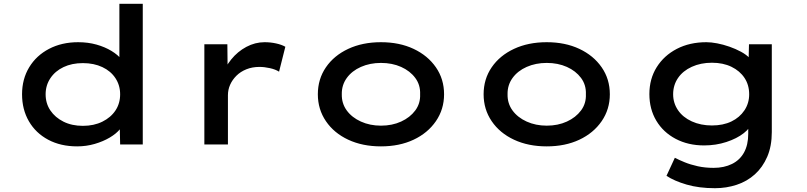

<svg xmlns="http://www.w3.org/2000/svg" viewBox="-20 -760 4243 1010"><path d="M386 10Q299 10 233.5 -25Q168 -60 132 -122Q96 -184 96 -264Q96 -344 133.5 -406Q171 -468 238 -503Q305 -538 391 -538Q443 -538 487.5 -525.5Q532 -513 566.5 -492Q601 -471 620 -446.5Q639 -422 641 -396L608 -392V-740H731V0H612L609 -138L633 -131Q632 -106 612 -81.5Q592 -57 557.5 -36.5Q523 -16 478.5 -3Q434 10 386 10ZM416 -98Q474 -98 518.5 -120Q563 -142 587.5 -179Q612 -216 612 -264Q612 -311 587.5 -348.5Q563 -386 518.5 -407Q474 -428 416 -428Q358 -428 314 -407Q270 -386 245 -348.5Q220 -311 220 -264Q220 -216 245 -179Q270 -142 314 -120Q358 -98 416 -98Z M1055 0V-527H1176L1178 -340L1146 -354Q1162 -405 1196 -447Q1230 -489 1276 -513.5Q1322 -538 1372 -538Q1403 -538 1432.5 -531.5Q1462 -525 1481 -514L1448 -383Q1429 -395 1400 -401.5Q1371 -408 1345 -408Q1307 -408 1276 -395.5Q1245 -383 1223.5 -361.5Q1202 -340 1190.5 -314Q1179 -288 1179 -259V0Z M1984 10Q1887 10 1812 -25Q1737 -60 1694.5 -122.5Q1652 -185 1652 -264Q1652 -344 1694.5 -406Q1737 -468 1812 -503Q1887 -538 1984 -538Q2081 -538 2155.5 -503Q2230 -468 2273 -406Q2316 -344 2316 -264Q2316 -185 2273 -122.5Q2230 -60 2155.5 -25Q2081 10 1984 10ZM1984 -99Q2043 -99 2090 -120.5Q2137 -142 2164.5 -179Q2192 -216 2190 -264Q2192 -313 2164.5 -350Q2137 -387 2090 -408Q2043 -429 1984 -429Q1926 -429 1878.5 -408Q1831 -387 1804 -349.5Q1777 -312 1778 -264Q1777 -216 1804 -179Q1831 -142 1878.5 -120.5Q1926 -99 1984 -99Z M2856 10Q2759 10 2684 -25Q2609 -60 2566.5 -122.5Q2524 -185 2524 -264Q2524 -344 2566.5 -406Q2609 -468 2684 -503Q2759 -538 2856 -538Q2953 -538 3027.5 -503Q3102 -468 3145 -406Q3188 -344 3188 -264Q3188 -185 3145 -122.5Q3102 -60 3027.5 -25Q2953 10 2856 10ZM2856 -99Q2915 -99 2962 -120.5Q3009 -142 3036.5 -179Q3064 -216 3062 -264Q3064 -313 3036.5 -350Q3009 -387 2962 -408Q2915 -429 2856 -429Q2798 -429 2750.5 -408Q2703 -387 2676 -349.5Q2649 -312 2650 -264Q2649 -216 2676 -179Q2703 -142 2750.5 -120.5Q2798 -99 2856 -99Z M3741 230Q3657 230 3592 211Q3527 192 3486 165L3530 70Q3551 81 3581.5 93.5Q3612 106 3650.5 114.5Q3689 123 3734 123Q3789 123 3830.5 102.5Q3872 82 3894 42Q3916 2 3916 -56V-124L3934 -117Q3929 -88 3892.5 -59.5Q3856 -31 3801 -13Q3746 5 3684 5Q3600 5 3534.5 -29.5Q3469 -64 3432.5 -125Q3396 -186 3396 -265Q3396 -345 3434.5 -406.5Q3473 -468 3540.5 -503Q3608 -538 3696 -538Q3721 -538 3752.5 -532Q3784 -526 3817 -514.5Q3850 -503 3878.5 -487.5Q3907 -472 3924.5 -453Q3942 -434 3943 -413L3917 -405L3920 -527H4040V-65Q4040 9 4016 64.5Q3992 120 3951 157Q3910 194 3855.5 212Q3801 230 3741 230ZM3725 -100Q3784 -100 3827.5 -121Q3871 -142 3896 -179.5Q3921 -217 3921 -264Q3921 -313 3896.5 -350Q3872 -387 3828 -408.5Q3784 -430 3725 -430Q3666 -430 3619 -408.5Q3572 -387 3546.5 -349.5Q3521 -312 3521 -264Q3521 -218 3546.5 -180.5Q3572 -143 3619 -121.5Q3666 -100 3725 -100Z"/></svg>

Font: Lexend Peta Medium
Style: Regular
Weight: 500
Designer: Bonnie Shaver-Troup, Thomas Jockin
Foundry: Lexend
Version: Version 1.007